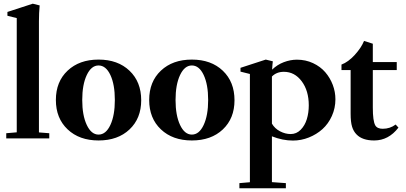

<svg xmlns="http://www.w3.org/2000/svg" viewBox="-20 -746 2191 1035"><path d="M13.7 0V-27.8L70.3 -32.7V-648.4L20 -661.1V-681.6L156.7 -726.1L193.8 -716.8Q189.9 -676.3 189.9 -630.9V-32.2L245.6 -27.8V0Z M511.2 11.2Q407.7 11.2 344.5 -48.6Q281.2 -108.4 281.2 -207Q281.2 -305.7 344.5 -365.2Q407.7 -424.8 511.2 -424.8Q615.2 -424.8 678.2 -364.7Q741.2 -304.7 741.2 -205.6Q741.2 -107.9 678.2 -48.3Q615.2 11.2 511.2 11.2ZM511.2 -20.5Q550.8 -20.5 575 -72.3Q599.1 -124 599.1 -207Q599.1 -290.5 575 -341.8Q550.8 -393.1 511.2 -393.1Q472.2 -393.1 447.8 -341.6Q423.3 -290 423.3 -207Q423.3 -124 447.8 -72.3Q472.2 -20.5 511.2 -20.5Z M1014.2 11.2Q910.6 11.2 847.4 -48.6Q784.2 -108.4 784.2 -207Q784.2 -305.7 847.4 -365.2Q910.6 -424.8 1014.2 -424.8Q1118.2 -424.8 1181.2 -364.7Q1244.1 -304.7 1244.1 -205.6Q1244.1 -107.9 1181.2 -48.3Q1118.2 11.2 1014.2 11.2ZM1014.2 -20.5Q1053.7 -20.5 1077.9 -72.3Q1102.1 -124 1102.1 -207Q1102.1 -290.5 1077.9 -341.8Q1053.7 -393.1 1014.2 -393.1Q975.1 -393.1 950.7 -341.6Q926.3 -290 926.3 -207Q926.3 -124 950.7 -72.3Q975.1 -20.5 1014.2 -20.5Z M1270.5 269V241.2L1327.1 236.3V-347.2L1276.4 -359.9V-380.4L1412.6 -424.8L1450.7 -415.5Q1448.7 -401.9 1446.8 -370.6Q1474.6 -397.5 1510 -410.9Q1545.4 -424.3 1580.6 -424.3Q1627.4 -424.3 1667.2 -405.8Q1707 -387.2 1733.2 -356.9Q1759.3 -326.7 1773.7 -288.8Q1788.1 -251 1788.1 -210.9Q1788.1 -163.1 1769 -120.8Q1750 -78.6 1718.3 -50Q1686.5 -21.5 1645 -4.9Q1603.5 11.7 1559.1 11.7Q1503.4 11.7 1445.8 -11.2V235.8L1521 241.2V269ZM1445.8 -328.6V-79.6Q1460.9 -53.2 1489.3 -38.3Q1517.6 -23.4 1546.9 -23.4Q1578.1 -23.4 1600.8 -46.4Q1623.5 -69.3 1634 -103.8Q1644.5 -138.2 1644.5 -178.2Q1644.5 -256.8 1606.4 -307.9Q1568.4 -358.9 1510.3 -358.9Q1470.7 -358.9 1445.8 -333.5Z M1997.1 11.2Q1933.6 11.2 1902.3 -21Q1885.7 -37.6 1877.9 -63Q1870.1 -88.4 1870.1 -133.8V-368.2H1820.8V-397.9Q1857.4 -411.6 1892.6 -450.2Q1927.7 -488.8 1942.4 -525.4L1989.7 -510.3V-411.6H2118.7V-368.2H1989.7V-166Q1989.7 -93.8 2002.9 -70.3Q2013.7 -51.8 2043 -51.8Q2082.5 -51.8 2112.8 -74.7L2127.9 -58.1Q2074.7 11.2 1997.1 11.2Z"/></svg>

Font: Elstob 18pt
Style: Bold
Weight: 700
Designer: Peter S. Baker
Version: Version 1.015